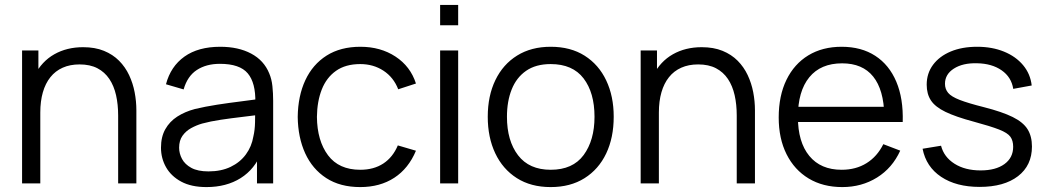

<svg xmlns="http://www.w3.org/2000/svg" viewBox="-20 -745 4253 780"><path d="M460 0V-275.7Q460 -320.5 451.5 -358.2Q443 -396 424.2 -424.2Q405.3 -452.3 375.6 -467.8Q345.8 -483.3 303.3 -483.3Q264.5 -483.3 234.7 -470Q204.8 -456.7 184.7 -431.4Q164.5 -406.2 154.1 -370Q143.7 -333.8 143.7 -288L91.7 -299.7Q91.7 -382.7 120.7 -439.2Q149.7 -495.7 200.6 -524.5Q251.5 -553.3 317.7 -553.3Q366.2 -553.3 402.3 -538.5Q438.5 -523.7 463.8 -498.2Q489 -472.7 504.5 -439.8Q520 -406.8 527 -370.2Q534 -333.5 534 -297V0ZM69.7 0V-540H136V-407H143.7V0Z M818.7 15Q757.3 15 716.2 -7.1Q675.2 -29.2 654.6 -65.6Q634 -102 634 -145Q634 -189.2 651.7 -220.3Q669.3 -251.5 700.2 -271.4Q731.2 -291.3 771.3 -302Q812.7 -312 862.3 -319.7Q912 -327.3 959.8 -333.2Q1007.7 -339.2 1043.7 -344.3L1017.3 -328.7Q1019 -408.3 986.5 -447Q954 -485.7 873.3 -485.7Q818 -485.7 779.7 -460.7Q741.3 -435.7 726 -381.7L654.3 -402.7Q673.2 -475 729.2 -515Q785.2 -555 874.7 -555Q948.5 -555 1000.3 -527.3Q1052.2 -499.7 1073.7 -447Q1083.7 -423.7 1086.7 -394.7Q1089.7 -365.7 1089.7 -335.3V0H1024V-135.7L1043 -127.3Q1015.5 -57.8 957.6 -21.4Q899.7 15 818.7 15ZM827 -48.7Q878.5 -48.7 916.9 -67.1Q955.3 -85.5 978.9 -117.7Q1002.5 -149.8 1009.3 -190.7Q1015.5 -216.7 1016.1 -247.8Q1016.7 -278.8 1016.7 -294.7L1044.7 -280Q1006.8 -275 963.2 -269.9Q919.5 -264.8 877.2 -258.5Q834.8 -252.2 801 -243Q778 -236.3 756.6 -224.6Q735.2 -212.8 721.4 -193.5Q707.7 -174.2 707.7 -145Q707.7 -121.5 719.4 -99.4Q731.2 -77.3 757.3 -63Q783.5 -48.7 827 -48.7Z M1443.5 15Q1361.8 15 1305.5 -21.5Q1249.2 -58 1219.8 -122.3Q1190.5 -186.7 1189.5 -270Q1190.5 -355 1220.4 -419.2Q1250.3 -483.3 1306.8 -519.2Q1363.3 -555 1444.2 -555Q1526 -555 1586.8 -515.1Q1647.5 -475.2 1669.8 -405.7L1597.8 -382.3Q1578.8 -431 1537.8 -457.8Q1496.7 -484.7 1443.5 -484.7Q1383.8 -484.7 1345 -457.2Q1306.2 -429.8 1287.2 -381.4Q1268.2 -333 1267.5 -270Q1268.5 -173.2 1312.6 -114.2Q1356.7 -55.3 1443.5 -55.3Q1498.5 -55.3 1537.2 -80.7Q1575.8 -106 1596.2 -154.3L1669.8 -132.7Q1639.8 -60.7 1581.8 -22.8Q1523.8 15 1443.5 15Z M1768 -642.3V-725H1841.3V-642.3ZM1768 0V-540H1841.3V0Z M2217.2 15Q2136.7 15 2079.5 -21.5Q2022.3 -58 1991.9 -122.4Q1961.5 -186.8 1961.5 -270.7Q1961.5 -355.5 1992.5 -419.6Q2023.5 -483.7 2080.8 -519.3Q2138.2 -555 2217.2 -555Q2298 -555 2355.2 -518.7Q2412.5 -482.3 2442.8 -418.2Q2473.2 -354.2 2473.2 -270.7Q2473.2 -185.7 2442.6 -121.4Q2412 -57.2 2354.6 -21.1Q2297.2 15 2217.2 15ZM2217.2 -55.3Q2307 -55.3 2351.1 -115.2Q2395.2 -175.2 2395.2 -270.7Q2395.2 -368.3 2350.8 -426.5Q2306.3 -484.7 2217.2 -484.7Q2156.7 -484.7 2117.3 -457.3Q2078 -430 2058.8 -381.8Q2039.5 -333.7 2039.5 -270.7Q2039.5 -173.2 2084.6 -114.2Q2129.7 -55.3 2217.2 -55.3Z M2973 0V-275.7Q2973 -320.5 2964.5 -358.2Q2956 -396 2937.2 -424.2Q2918.3 -452.3 2888.6 -467.8Q2858.8 -483.3 2816.3 -483.3Q2777.5 -483.3 2747.7 -470Q2717.8 -456.7 2697.7 -431.4Q2677.5 -406.2 2667.1 -370Q2656.7 -333.8 2656.7 -288L2604.7 -299.7Q2604.7 -382.7 2633.7 -439.2Q2662.7 -495.7 2713.6 -524.5Q2764.5 -553.3 2830.7 -553.3Q2879.2 -553.3 2915.3 -538.5Q2951.5 -523.7 2976.8 -498.2Q3002 -472.7 3017.5 -439.8Q3033 -406.8 3040 -370.2Q3047 -333.5 3047 -297V0ZM2582.7 0V-540H2649V-407H2656.7V0Z M3401.8 15Q3323.2 15 3265.2 -19.9Q3207.3 -54.8 3175.4 -118.4Q3143.5 -182 3143.5 -267.7Q3143.5 -356.2 3175 -420.7Q3206.5 -485.2 3263.8 -520.1Q3321.2 -555 3399.2 -555Q3479.2 -555 3535.7 -518.3Q3592.2 -481.7 3621.2 -413.2Q3650.2 -344.7 3647.3 -249.3H3572.5V-275.3Q3570.5 -380.5 3527.2 -434.1Q3484 -487.7 3401.2 -487.7Q3314 -487.7 3267.8 -431.1Q3221.5 -374.5 3221.5 -270Q3221.5 -167.8 3267.8 -111.6Q3314 -55.3 3399.2 -55.3Q3457.2 -55.3 3500.3 -82.2Q3543.5 -109 3568.5 -159.3L3637.2 -133Q3605 -62.3 3542.8 -23.7Q3480.5 15 3401.8 15ZM3195.5 -249.3V-311H3608.2V-249.3Z M3959.7 14.3Q3864.7 14.3 3803.4 -26.6Q3742.2 -67.5 3728 -140.7L3803 -153Q3814.8 -107 3857.8 -79.8Q3900.7 -52.7 3963.7 -52.7Q4025 -52.7 4060.5 -78.4Q4096 -104.2 4096 -148.7Q4096 -173.7 4084.7 -189.4Q4073.3 -205.2 4038.9 -218.7Q4004.5 -232.2 3936 -250.7Q3862.7 -270.3 3821 -290.5Q3779.3 -310.7 3762 -336.9Q3744.7 -363.2 3744.7 -401Q3744.7 -447 3770.5 -481.8Q3796.3 -516.5 3842.4 -535.8Q3888.5 -555 3949.7 -555Q4010.5 -555 4058.7 -535.3Q4106.8 -515.7 4136.4 -480.2Q4166 -444.7 4171.3 -397.7L4096.3 -384Q4088.8 -431.7 4049.2 -459.3Q4009.5 -487 3948.7 -488Q3891.2 -489.5 3855.1 -466.3Q3819 -443.2 3819 -404.7Q3819 -383 3831.9 -367.7Q3844.8 -352.3 3879.1 -339Q3913.3 -325.7 3977 -309.7Q4051.5 -290.7 4094.1 -269.6Q4136.7 -248.5 4154.5 -219.9Q4172.3 -191.3 4172.3 -149.7Q4172.3 -73 4115.7 -29.3Q4059 14.3 3959.7 14.3Z"/></svg>

Font: Manrope ExtraLight
Style: Regular
Weight: 200
Designer: Mikhail Sharanda
Foundry: Mikhail Sharanda
Version: Version 4.505